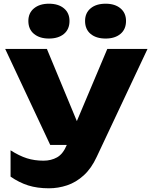

<svg xmlns="http://www.w3.org/2000/svg" viewBox="-20 -835 817 1036"><path d="M244 181Q181 181 132 165.5Q83 150 37 118V-24Q84 6 125 19Q166 32 215 32Q256 32 288 14Q320 -4 340 -52L559 -571H776L502 11Q473 74 431.5 111.5Q390 149 342 165Q294 181 244 181ZM251 -53 8 -571H233L448 -53ZM244 -627Q194 -627 163.5 -652Q133 -677 133 -722Q133 -765 163.5 -790Q194 -815 244 -815Q295 -815 325 -790Q355 -765 355 -722Q355 -677 325 -652Q295 -627 244 -627ZM550 -627Q499 -627 469 -652Q439 -677 439 -722Q439 -765 469 -790Q499 -815 550 -815Q600 -815 630 -790Q660 -765 660 -722Q660 -677 630 -652Q600 -627 550 -627Z"/></svg>

Font: Unbounded
Style: Bold
Weight: 700
Designer: Luke Prowse, Jean-Baptiste Morizot, Fátima Lázaro, Florian Runge
Foundry: NaN
Version: Version 1.700